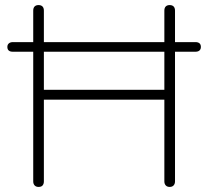

<svg xmlns="http://www.w3.org/2000/svg" viewBox="-20 -731 821 757"><path d="M132 6Q122 6 116.5 0Q111 -6 111 -16V-536L120 -527H31Q9 -527 9 -546Q9 -555 15 -560Q21 -565 31 -565H120L111 -556V-689Q111 -700 116.5 -705.5Q122 -711 132 -711Q142 -711 147.5 -705.5Q153 -700 153 -689V-556L144 -565H637L628 -556V-689Q628 -700 633.5 -705.5Q639 -711 649 -711Q659 -711 664.5 -705.5Q670 -700 670 -689V-556L661 -565H750Q772 -565 772 -546Q772 -537 766.5 -532Q761 -527 750 -527H661L670 -536V-16Q670 -6 664.5 0Q659 6 649 6Q639 6 633.5 0Q628 -6 628 -16V-338H153V-16Q153 -6 148 0Q143 6 132 6ZM153 -377H628V-527H153Z"/></svg>

Font: Nunito ExtraLight ExtraLight
Style: Regular
Weight: 250
Version: Version 3.602